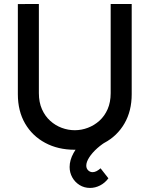

<svg xmlns="http://www.w3.org/2000/svg" viewBox="-20 -740 754 968"><path d="M357 15Q272.5 15 207.8 -19.8Q143 -54.5 106.5 -117.2Q70 -180 70 -265V-719.5L176 -720V-270.5Q176 -224.5 191.5 -189.5Q207 -154.5 233 -131Q259 -107.5 291.2 -95.5Q323.5 -83.5 357 -83.5Q391 -83.5 423.2 -95.8Q455.5 -108 481.5 -131.5Q507.5 -155 522.8 -190Q538 -225 538 -270.5V-720H644V-265Q644 -180.5 607.5 -117.5Q571 -54.5 506.2 -19.8Q441.5 15 357 15ZM434 207.5Q404.5 207.5 381 192.8Q357.5 178 344.2 154Q331 130 331 102Q331 67.5 350.5 32Q370 -3.5 403.5 -34.5Q437 -65.5 478 -87.5L526.5 -32.5Q496 -15.5 470.5 7.2Q445 30 430 53.2Q415 76.5 415 95Q415 109.5 424.5 118.8Q434 128 447 128Q456.5 128 466.8 122.8Q477 117.5 487 108.5L526.5 159Q509 182.5 484.5 195Q460 207.5 434 207.5Z"/></svg>

Font: Cns Manrope SemBd
Style: Regular
Weight: 600
Designer: Mikhail Sharanda
Foundry: Mikhail Sharanda
Version: Version 4.504